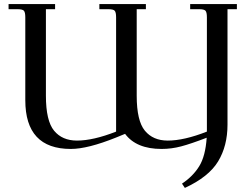

<svg xmlns="http://www.w3.org/2000/svg" viewBox="-20 -722 1236 941"><path d="M22 -677V-702H250V-677H205V-253Q205 -130 245 -81.5Q285 -33 357 -33Q437 -33 549 -77V-637Q549 -662 542 -669.5Q535 -677 510 -677H467V-702H695V-677H650V-253Q650 -130 690 -81.5Q730 -33 802 -33Q882 -33 994 -77V-637Q994 -662 987 -669.5Q980 -677 955 -677H912V-702H1141V-677H1095V-111Q1095 -7 1049 69Q1003 145 886 199L872 178Q926 142 956.5 92.5Q987 43 993 -47Q915 -17 867.5 -4.5Q820 8 772 8Q648 8 593 -66L549 -48Q410 8 327 8Q104 8 104 -231V-637Q104 -662 97 -669.5Q90 -677 65 -677Z"/></svg>

Font: Dihjauti
Style: Bold
Weight: 700
Designer: T. Christopher White
Version: Version 3.0.0